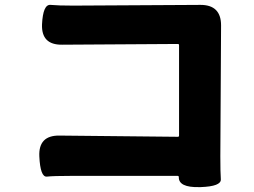

<svg xmlns="http://www.w3.org/2000/svg" viewBox="-20 -740 1040 786"><path d="M796 26Q711 28 712 -15Q712 -20 707 -20H273Q199 -20 172 -17Q145 -14 141 -100Q137 -186 223 -185L708 -180Q713 -180 713 -185V-555Q713 -560 708 -560L234 -557Q149 -556 152 -640Q156 -723 187 -720Q218 -717 280 -717L801 -720Q885 -720 885 -636L882 -100Q882 -35 884 -6Q886 23 801 26Z"/></svg>

Font: Resource Han Rounded TW Heavy
Style: Regular
Weight: 900
Designer: Cyano Hao (round all glyphs); Ryoko NISHIZUKA 西塚涼子 (kana, bopomofo & ideographs); Paul D. Hunt (Latin, Greek & Cyrillic)
Foundry: Cyano Hao
Version: 0.990